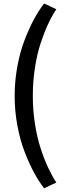

<svg xmlns="http://www.w3.org/2000/svg" viewBox="-20 -815 366 1072"><path d="M226.4 236.4Q196.8 198.6 169.8 148.4Q142.7 98.2 117.5 33Q92.3 -32.3 77 -113.9Q61.8 -195.5 61.8 -279.1Q61.8 -363.2 77 -445Q92.3 -526.8 117.5 -592Q142.7 -657.3 169.8 -707.5Q196.8 -757.7 226.4 -795.5L294.5 -763.2Q270.5 -727.7 248.6 -680.9Q226.8 -634.1 206.8 -573.4Q186.8 -512.7 175 -435.9Q163.2 -359.1 163.2 -279.1Q163.2 -200.5 175 -124.5Q186.8 -48.6 206.6 12.3Q226.4 73.2 248.4 120.5Q270.5 167.7 294.5 204.1Z"/></svg>

Font: Spartan MB SemBd
Style: Regular
Weight: 600
Designer: Matt Bailey, Mirko Velimirovic
Foundry: Matt Bailey
Version: Version 1.005